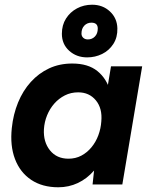

<svg xmlns="http://www.w3.org/2000/svg" viewBox="-20 -781 637 813"><path d="M372 0 382 -93 450 -500H582L498 0ZM227 12Q159 12 112 -19.5Q65 -51 43.5 -107.5Q22 -164 30 -239Q36 -297 56.5 -347Q77 -397 110.5 -434Q144 -471 188 -491.5Q232 -512 286 -512Q353 -512 392.5 -480Q432 -448 447.5 -392.5Q463 -337 454 -263Q448 -196 428.5 -145Q409 -94 378.5 -59Q348 -24 309.5 -6Q271 12 227 12ZM270 -109Q300 -109 324.5 -122Q349 -135 367.5 -157.5Q386 -180 396.5 -208.5Q407 -237 409 -267Q414 -322 386 -356Q358 -390 311 -390Q280 -390 254.5 -377Q229 -364 210 -342.5Q191 -321 179.5 -293Q168 -265 166 -234Q163 -180 191.5 -144.5Q220 -109 270 -109ZM349 -538Q304 -538 273 -566Q242 -594 242 -638Q242 -675 259.5 -702.5Q277 -730 306 -745.5Q335 -761 370 -761Q415 -761 445.5 -732.5Q476 -704 477 -661Q478 -623 460 -595Q442 -567 412.5 -552.5Q383 -538 349 -538ZM352 -614Q370 -614 382 -626.5Q394 -639 394 -660Q394 -685 367 -685Q349 -685 337 -672.5Q325 -660 325 -639Q325 -628 332.5 -621Q340 -614 352 -614Z"/></svg>

Font: Figtree
Style: Bold Italic
Weight: 700
Italic angle: -9.5°
Foundry: Erik Kennedy
Version: Version 2.001;gftools[0.9.30]